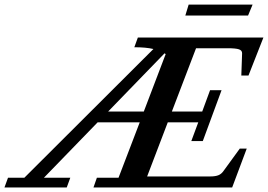

<svg xmlns="http://www.w3.org/2000/svg" viewBox="-92 -829 1185 849"><path d="M727.5 -760.3 742.2 -808.6H1024.9L1004.9 -760.3ZM-72.3 0 -56.6 -43H15.6L586.4 -612.3Q553.7 -620.1 502 -620.1L517.6 -663.1H1072.8L1006.8 -495.1H975.1L978.5 -592.8Q979 -606 964.8 -610.8Q950.7 -615.7 914.6 -615.7H774.9L668 -335.9H802.2L836.9 -430.2H887.7L804.7 -205.1H753.9L784.7 -288.1H649.9L558.6 -48.8H837.9Q860.4 -48.8 873.8 -54.2Q887.2 -59.6 896.5 -73.2L968.3 -171.9H999L934.6 0H321.3L336.4 -43H432.1L525.9 -288.1H339.8L102.1 -43H218.8L203.1 0ZM640.6 -589.8Q636.2 -592.8 635.7 -593.3L386.2 -335.9H543.9Z"/></svg>

Font: Elstob 6pt SemiBold
Style: Italic
Weight: 600
Italic angle: -20°
Designer: Peter S. Baker
Version: Version 1.015